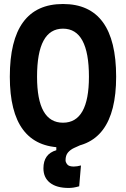

<svg xmlns="http://www.w3.org/2000/svg" viewBox="-20 -723 626 954"><path d="M321.3 210.9Q261.2 210.9 228.5 185.3Q195.8 159.6 195.8 113.3Q195.8 42 259.8 23.4V-14.6L362.3 -19.5L383.8 -3.9Q366.2 3.9 348.1 12.2Q330 20.5 317.8 34.7Q305.7 48.8 305.7 73.7Q305.7 82.8 314 93.7Q322.3 104.5 346.2 104.5Q362.5 104.5 382.3 99.1L373.5 202.6Q358.4 207 345.6 209Q332.7 210.9 321.3 210.9ZM293 9.8Q28.8 9.8 28.8 -341.8Q28.8 -703.1 293 -703.1Q557.1 -703.1 557.1 -341.8Q557.1 9.8 293 9.8ZM293 -113.3Q421.9 -113.3 421.9 -341.8Q421.9 -580.6 293 -580.6Q164.1 -580.6 164.1 -341.8Q164.1 -113.3 293 -113.3Z"/></svg>

Font: Cascadia Mono
Style: Regular
Weight: 400
Monospace: yes
Designer: Aaron Bell
Foundry: Saja Typeworks
Version: Version 2102.003